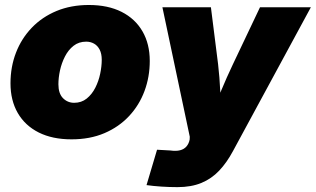

<svg xmlns="http://www.w3.org/2000/svg" viewBox="-20 -559 1291 785"><path d="M272.5 10.7Q194.3 10.7 138.4 -17.3Q82.5 -45.4 52.7 -96.9Q22.9 -148.4 22.9 -218.3Q22.9 -285.6 45.4 -343.8Q67.9 -401.9 110.1 -445.8Q152.3 -489.7 211.4 -514.2Q270.5 -538.6 343.3 -538.6Q421.4 -538.6 477.1 -510.5Q532.7 -482.4 562.5 -430.9Q592.3 -379.4 592.3 -309.6Q592.3 -244.6 570.8 -186.8Q549.3 -128.9 507.8 -84.5Q466.3 -40 407 -14.6Q347.7 10.7 272.5 10.7ZM283.2 -138.7Q313 -138.7 334.5 -156Q356 -173.3 369.6 -200.2Q383.3 -227.1 389.6 -257.6Q396 -288.1 396 -314.5Q396 -339.4 387.5 -356Q378.9 -372.6 364.5 -380.6Q350.1 -388.7 332.5 -388.7Q302.2 -388.7 280.8 -371.8Q259.3 -355 245.6 -328.1Q231.9 -301.3 225.3 -271.2Q218.8 -241.2 218.8 -214.4Q218.8 -176.8 237.5 -157.7Q256.3 -138.7 283.2 -138.7ZM579.1 197.8 622.1 53.2 676.3 56.2Q699.7 59.6 716.1 55.4Q732.4 51.3 742.2 40Q752 28.8 755.4 11.7L755.9 0L644 -529.3H842.3L871.6 -296.9Q877.9 -242.7 880.4 -188Q882.8 -133.3 886.2 -73.7H838.9Q861.3 -133.3 884.3 -188.5Q907.2 -243.7 932.6 -296.9L1043 -529.3H1251L932.6 58.6Q907.2 106 876 138.9Q844.7 171.9 803.2 189Q761.7 206.1 705.6 206.1Q672.9 206.1 639.6 203.9Q606.4 201.7 579.1 197.8Z"/></svg>

Font: Inter 24pt Black
Style: Italic
Weight: 900
Italic angle: -9.3988°
Designer: Rasmus Andersson
Foundry: rsms
Version: Version 4.001;git-66647c0bb